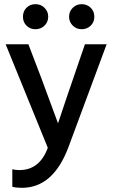

<svg xmlns="http://www.w3.org/2000/svg" viewBox="-20 -719 544 920"><path d="M193.5 -681.5Q211 -664 211 -639Q211 -614 193.5 -596.5Q176 -579 150 -579Q124 -579 107 -596Q90 -613 90 -639Q90 -665 107 -682Q124 -699 150 -699Q176 -699 193.5 -681.5ZM414.5 -682Q432 -665 432 -639Q432 -613 414.5 -596Q397 -579 371.5 -579Q346 -579 328.5 -596.5Q311 -614 311 -639Q311 -664 328.5 -681.5Q346 -699 371.5 -699Q397 -699 414.5 -682ZM85 181Q58 181 39 176V92Q55 96 73 96Q170 96 209 -11L7 -507H116L179 -342L258 -128Q271 -170 387 -507H491L308 -14Q235 181 85 181Z"/></svg>

Font: Hind Jalandhar Medium
Style: Regular
Weight: 500
Designer: Namrata Goyal
Foundry: Indian Type Foundry
Version: Version 0.702;PS 1.0;hotconv 1.0.81;makeotf.lib2.5.63406